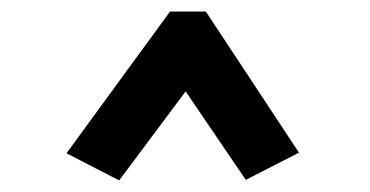

<svg xmlns="http://www.w3.org/2000/svg" viewBox="-20 -644 640 332"><path d="M186 -332 95 -379 274 -624H336L497 -380L405 -333L301 -486Z"/></svg>

Font: Inconsolata Expanded Bold
Style: Regular
Weight: 700
Width: 7
Monospace: yes
Designer: Raph Levien, Cyreal, Brenton Simpson
Foundry: Raph Levien, Cyreal, Google
Version: Version 3.001; ttfautohint (v1.8.2.53-6de2)